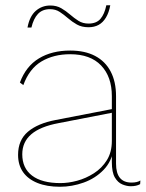

<svg xmlns="http://www.w3.org/2000/svg" viewBox="-20 -703 557 733"><path d="M407 -336Q407 -410 366 -453Q325 -496 248 -496Q185 -496 138.5 -468.5Q92 -441 69 -378L56 -388Q79 -450 128.5 -480Q178 -510 248 -510Q304 -510 343 -489.5Q382 -469 402.5 -430Q423 -391 423 -336V-78Q423 -6 482 -6Q504 -6 516 -14L515 0Q501 8 479 8Q464 8 447 1Q430 -6 418.5 -25.5Q407 -45 407 -84V-130L414 -136Q407 -87 375.5 -54.5Q344 -22 299.5 -6Q255 10 209 10Q159 10 123 -4.5Q87 -19 68 -46Q49 -73 49 -112Q49 -168 86.5 -200Q124 -232 193 -245L410 -287V-273L204 -233Q134 -220 99.5 -190.5Q65 -161 65 -114Q65 -61 102.5 -32.5Q140 -4 211 -4Q241 -4 274.5 -13Q308 -22 338.5 -41.5Q369 -61 388 -91.5Q407 -122 407 -165ZM401 -683Q396 -655 384.5 -636Q373 -617 356.5 -608Q340 -599 318 -599Q292 -599 273.5 -609.5Q255 -620 239.5 -633.5Q224 -647 208 -657.5Q192 -668 171 -668Q142 -668 125 -650Q108 -632 100 -598H85Q93 -641 116.5 -661.5Q140 -682 172 -682Q196 -682 214 -671.5Q232 -661 247.5 -647.5Q263 -634 279.5 -623.5Q296 -613 318 -613Q348 -613 363.5 -631Q379 -649 386 -683Z"/></svg>

Font: Work Sans Thin
Style: Regular
Weight: 250
Designer: Wei Huang
Foundry: Wei Huang
Version: Version 2.012